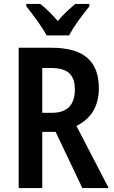

<svg xmlns="http://www.w3.org/2000/svg" viewBox="-20 -957 579 977"><path d="M217 -777H332C354 -821 403 -886 435 -925V-937H363C333 -911 306 -888 274 -850C244 -885 212 -916 185 -937H114V-925C146 -885 195 -819 217 -777ZM242 -714H75V0H195V-286H263L399 0H533L369 -316C441 -352 483 -413 483 -508C483 -646 406 -714 242 -714ZM239 -611C322 -611 361 -579 361 -502C361 -423 322 -383 244 -383H195V-611Z"/></svg>

Font: Noto Sans Arabic UI Cn SmBd
Style: Regular
Weight: 600
Width: 3
Designer: Monotype Design Team, Nadine Chahine and Nizar Qandah
Foundry: Monotype Imaging Inc.
Version: Version 2.010